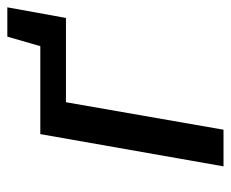

<svg xmlns="http://www.w3.org/2000/svg" viewBox="-73 -557 630 524"><g transform="rotate(-90 242.0 -295.0)"><path d="M50 0 138 -500H378L404 -590H484L455 -430H225L150 0Z"/></g></svg>

Font: Scada
Style: Italic
Weight: 400
Italic angle: -10°
Designer: Jovanny Lemonad
Foundry: Jovanny Lemonad
Version: Version 4.100;PS 004.100;hotconv 1.0.88;makeotf.lib2.5.64775